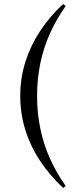

<svg xmlns="http://www.w3.org/2000/svg" viewBox="-20 -755 378 958"><path d="M165 -276Q165 -192 181 -114Q197 -36 229 35.5Q261 107 308 173L295 183Q228 120 180 47.5Q132 -25 106.5 -106.5Q81 -188 81 -276Q81 -365 106.5 -446Q132 -527 180 -600Q228 -673 295 -735L308 -725Q261 -659 229 -587.5Q197 -516 181 -438.5Q165 -361 165 -276Z"/></svg>

Font: Source Serif 4 60pt SemiBold
Style: Regular
Weight: 600
Version: Version 4.004;hotconv 1.0.116;makeotfexe 2.5.65601